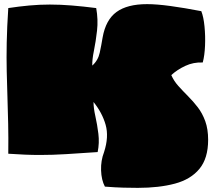

<svg xmlns="http://www.w3.org/2000/svg" viewBox="-20 -735 1034 928"><path d="M646 173Q614 173 576 172Q538 171 487 167Q470 135 468.5 88Q467 41 483 0Q507 -74 490.5 -132Q474 -190 432 -242Q432 -213 441 -173Q450 -133 455.5 -88.5Q461 -44 452 0Q364 6 299.5 10Q235 14 173 14Q138 14 101 12.5Q64 11 20 8Q21 -70 19.5 -136.5Q18 -203 16 -264.5Q14 -326 12.5 -390.5Q11 -455 12.5 -529.5Q14 -604 20 -696Q73 -704 122 -708.5Q171 -713 221 -713Q272 -713 327 -708.5Q382 -704 445 -696Q455 -640 449 -587Q443 -534 434 -490Q425 -446 426 -418Q454 -443 462 -480Q470 -517 476 -554Q491 -639 543 -677Q595 -715 691 -715Q737 -715 803.5 -706Q870 -697 953 -681Q964 -653 968.5 -607Q973 -561 971 -514Q969 -467 960 -433Q915 -435 875.5 -416.5Q836 -398 808 -372Q820 -344 842 -319.5Q864 -295 888.5 -270.5Q913 -246 935.5 -217Q958 -188 972 -149.5Q986 -111 986 -59Q986 30 944 81Q902 132 825.5 152.5Q749 173 646 173Z"/></svg>

Font: Oi
Style: Regular
Weight: 400
Designer: Kostas Bartsokas, Mohamad Dakak
Foundry: Foundry5
Version: Version 4.000